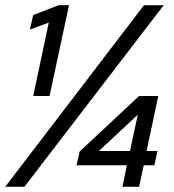

<svg xmlns="http://www.w3.org/2000/svg" viewBox="-23 -720 672 740"><path d="M449 0 466 -83H272L284 -136L513 -350H587L542 -138H584L572 -83H531L513 0ZM358 -138H478L508 -278ZM105 -350 165 -633 92 -606 105 -662 203 -700H243L168 -350ZM-3 0 532 -700H608L71 0Z"/></svg>

Font: Red Hat Display SemiBold
Style: Italic
Weight: 600
Italic angle: -12°
Designer: Pentagram, MCKL
Foundry: Pentagram, MCKL
Version: Version 1.023